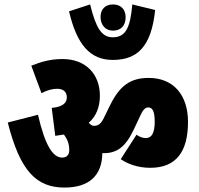

<svg xmlns="http://www.w3.org/2000/svg" viewBox="-20 -898 898 865"><path d="M433 -822C433 -785 455 -760 489 -760C525 -760 546 -783 546 -820C546 -855 525 -878 489 -878C453 -878 433 -855 433 -822ZM679 -853 576 -878C567 -774 547 -730 488 -730C437 -730 412 -773 386 -878L291 -847C326 -698 385 -628 488 -628C599 -628 662 -688 679 -853ZM121 -602 167 -478C192 -492 217 -498 237 -498C268 -498 281 -482 281 -459C281 -432 259 -416 213 -412L229 -286C242 -288 255 -290 268 -292C282 -273 292 -252 292 -222C292 -204 284 -188 260 -188C218 -188 183 -243 151 -381L15 -346C71 -124 146 -53 271 -53C381 -53 440 -107 441 -208C443 -208 446 -208 448 -208C506 -208 545 -235 582 -313L614 -381C626 -407 637 -414 648 -414C666 -414 677 -398 677 -350C677 -298 663 -276 637 -276C623 -276 609 -281 595 -291L524 -181C554 -160 600 -142 657 -142C774 -142 827 -215 827 -349C827 -468 763 -547 650 -547C569 -547 520 -513 477 -426L450 -371C436 -341 424 -331 403 -331C395 -331 388 -336 380 -345C412 -373 430 -414 430 -467C430 -563 367 -632 262 -632C205 -632 164 -619 121 -602Z"/></svg>

Font: Noto Sans ExtraCondensed Black
Style: Italic
Weight: 900
Width: 2
Italic angle: -12°
Designer: Monotype Design Team
Foundry: Monotype Imaging Inc.
Version: Version 2.013